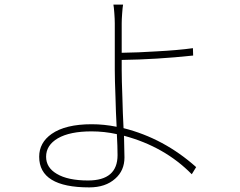

<svg xmlns="http://www.w3.org/2000/svg" viewBox="-20 -786 1040 833"><path d="M487 -204Q433 -216 377 -216Q283 -216 231 -186Q180 -156 180 -106Q180 -59 226 -32Q274 -3 362 -3Q490 -3 490 -113Q490 -150 487 -204ZM508 -483Q508 -441 511 -363L513 -296Q515 -254 516 -230Q691 -186 831 -61L812 -30Q694 -150 518 -197Q520 -125 520 -103Q520 -46 480 -11Q438 27 367 27Q150 27 150 -106Q150 -167 204 -205Q264 -247 378 -247Q431 -247 486 -236Q485 -258 483 -300L481 -366Q478 -442 478 -483V-685Q478 -703 476 -729Q474 -757 472 -766H514Q512 -756 510 -728Q508 -702 508 -685V-557Q579 -558 657 -563Q752 -568 817 -577L818 -545Q658 -528 508 -526Z"/></svg>

Font: Noto Sans CJK TC Thin
Style: Regular
Weight: 250
Designer: Ryoko NISHIZUKA ???? (kana & ideographs); Paul D. Hunt (Latin, Greek & Cyrillic); Wenlong ZHANG ??? (bopomofo); Sandoll 
Foundry: Adobe Systems Incorporated
Version: Version 1.004 January 19, 2016